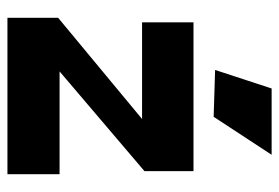

<svg xmlns="http://www.w3.org/2000/svg" viewBox="-137 -613 750 516"><g transform="rotate(90 238.0 -355.0)"><path d="M27.8 0V-136.2L299.8 -361.8H40V-500H439.9V-368.2L171.9 -140.1H448.2V0ZM168 -558.1 217.8 -710H396L293.9 -554.2Z"/></g></svg>

Font: Apfel Grotezk
Style: Bold
Weight: 700
Designer: Luigi Gorlero
Foundry: Collletttivo
Version: Version 2.000;FEAKit 1.0